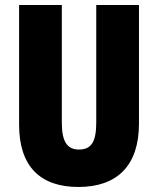

<svg xmlns="http://www.w3.org/2000/svg" viewBox="-20 -734 628 764"><path d="M533 -242V-714H363V-247C363 -167 342 -139 294 -139C249 -139 226 -168 226 -246V-714H56V-238C56 -72 140 10 292 10C448 10 533 -77 533 -242Z"/></svg>

Font: Noto Sans Devanagari ExtraCondensed Black
Style: Regular
Weight: 900
Width: 2
Designer: Jelle Bosma - Monotype Design Team
Foundry: Monotype Imaging Inc.
Version: Version 2.004